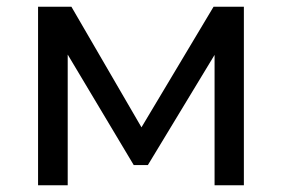

<svg xmlns="http://www.w3.org/2000/svg" viewBox="-20 -550 838 570"><path d="M704 0H617V-387L419 -60H377L181 -388V0H93V-530H192L400 -172L614 -530H704Z"/></svg>

Font: Argentum Novus
Style: Regular
Weight: 400
Designer: Julieta Ulanovsky
Foundry: Julieta Ulanovsky
Version: Version 7.20;July 27, 2021;FontCreator 13.0.0.2683 64-bit